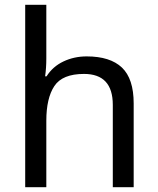

<svg xmlns="http://www.w3.org/2000/svg" viewBox="-20 -780 658 800"><path d="M173 -537Q173 -497 168 -462H174Q200 -503 244.5 -524Q289 -545 341 -545Q439 -545 488 -498.5Q537 -452 537 -349V0H450V-343Q450 -472 330 -472Q240 -472 206.5 -421.5Q173 -371 173 -277V0H85V-760H173Z"/></svg>

Font: Noto Sans Old Hungarian
Style: Regular
Weight: 400
Designer: Monotype Design Team
Foundry: Monotype Imaging Inc.
Version: Version 2.005; ttfautohint (v1.8.4.7-5d5b)